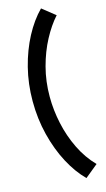

<svg xmlns="http://www.w3.org/2000/svg" viewBox="-152 -894 620 1121"><g transform="rotate(-15 158.0 -333.5)"><path d="M222.2 179.7Q168 126 125.7 46.4Q83.5 -33.2 59.1 -130.6Q34.7 -228 34.7 -334Q34.7 -439.5 59.1 -535.6Q83.5 -631.8 125.7 -711.4Q168 -791 222.2 -845.7L300.3 -783.7Q256.8 -735.4 219.7 -665.8Q182.6 -596.2 160.2 -511.7Q137.7 -427.2 137.7 -334Q137.7 -253.4 155.5 -171.1Q173.3 -88.9 209.5 -14.6Q245.6 59.6 300.3 115.7Z"/></g></svg>

Font: Reddit Sans Condensed
Style: Bold
Weight: 700
Designer: Stephen Hutchings
Foundry: Reddit
Version: Version 1.014